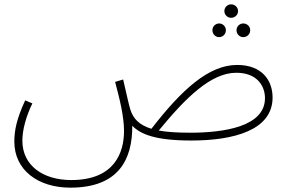

<svg xmlns="http://www.w3.org/2000/svg" viewBox="-20 -634 1328 884"><path d="M1044 -552C1062 -552 1076 -566 1076 -583C1076 -600 1062 -614 1044 -614C1027 -614 1013 -600 1013 -583C1013 -566 1027 -552 1044 -552ZM989 -463C1006 -463 1020 -477 1020 -495C1020 -512 1006 -526 989 -526C972 -526 958 -512 958 -495C958 -477 972 -463 989 -463ZM1100 -463C1118 -463 1132 -477 1132 -495C1132 -512 1118 -526 1100 -526C1083 -526 1069 -512 1069 -495C1069 -477 1083 -463 1100 -463ZM304 230C527 230 590 99 589 -55C628 -15 698 13 861 13C1055 13 1235 -34 1235 -185C1235 -264 1186 -335 1072 -335C940 -335 816 -220 677 -41C620 -59 593 -88 580 -130C572 -156 565 -192 547 -268L510 -257C531 -178 551 -98 551 -31C551 69 507 195 308 195C178 195 83 128 83 14C83 -35 99 -96 129 -158L96 -172C56 -86 46 -32 46 18C46 149 155 230 304 230ZM1068 -299C1162 -299 1200 -240 1200 -182C1200 -52 1014 -23 856 -23C796 -23 749 -26 711 -33C835 -184 951 -299 1068 -299Z"/></svg>

Font: Noto Sans Arabic ExtLt
Style: Regular
Weight: 200
Designer: Monotype Design Team, Nadine Chahine, Nizar Qandah and Khaled Hosny
Foundry: Monotype Imaging Inc.
Version: Version 2.012